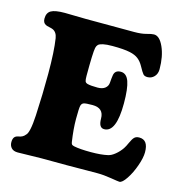

<svg xmlns="http://www.w3.org/2000/svg" viewBox="-109 -824 900 945"><g transform="rotate(15 340.5 -351.5)"><path d="M182.6 8.3Q161.1 8.3 122.3 9.5Q83.5 10.7 62.5 10.7Q40.5 10.7 29.8 -1Q19 -12.7 19 -30.3Q19 -46.9 25.4 -55.4Q31.7 -64 46.4 -66.4Q67.9 -69.8 79.1 -84.5Q96.7 -98.1 101.6 -189Q107.4 -298.3 107.4 -402.3Q107.4 -516.6 97.2 -581.1Q92.3 -610.8 71.3 -620.1Q64.9 -623 52.2 -625.5Q39.6 -627.9 34.7 -630.9Q19 -638.2 19 -660.2Q19 -689.5 39.1 -701.2Q59.1 -712.9 108.9 -712.9Q126 -712.9 162.6 -711.9Q199.2 -710.9 217.8 -710.9Q248.5 -710.9 340.6 -710.7Q432.6 -710.4 462.4 -710.4Q500.5 -710.4 524.4 -717.3Q548.3 -724.1 560.5 -724.1Q589.4 -724.1 610.1 -677.5Q630.9 -630.9 630.9 -565.4Q630.9 -542 616.9 -527.3Q603 -512.7 582.5 -512.7Q567.9 -512.7 560.8 -520.8Q553.7 -528.8 538.6 -556.6Q526.9 -578.1 510.7 -590.8Q494.6 -603.5 467.3 -609.4Q436 -616.2 377.9 -616.2Q347.2 -616.2 329.8 -612.3Q312.5 -608.4 306.2 -602.1Q299.8 -595.7 297.4 -585Q292 -558.6 292 -440.9Q292 -421.9 294.7 -414.3Q297.4 -406.7 307.6 -403.8Q324.2 -399.4 359.4 -399.4Q383.8 -399.4 397.5 -410.4Q411.1 -421.4 412.1 -439Q413.6 -460.9 416 -476.1Q419.9 -504.4 450.2 -504.4Q479.5 -504.4 492.2 -468.8Q504.9 -433.1 504.9 -357.9Q504.9 -210 443.4 -210Q415.5 -210 415.5 -256.3Q415.5 -310.1 357.9 -310.1Q323.7 -310.1 313.7 -306.6Q303.7 -303.2 300.3 -291Q296.9 -277.8 296.9 -223.1Q296.9 -171.9 306.6 -107.4Q308.1 -98.6 311.3 -95.5Q314.5 -92.3 323.7 -90.3Q353.5 -84 409.2 -84Q462.4 -84 495.6 -91.8Q511.7 -95.2 530.3 -110.4Q548.8 -125.5 562.5 -145.5Q569.8 -156.2 579.1 -177.2Q588.4 -198.2 597.2 -206.8Q606 -215.3 622.1 -215.3Q667.5 -215.3 667.5 -152.3Q667.5 -124 652.8 -82.5Q638.2 -41 617.7 -10.3Q597.2 20.5 583 20.5Q577.1 20.5 538.8 14.2Q500.5 7.8 467.3 7.8Q436 7.8 383.1 8.3Q330.1 8.8 311 8.8Q289.1 8.8 246.3 8.5Q203.6 8.3 182.6 8.3Z"/></g></svg>

Font: Cooper* ExtraBold
Style: Regular
Weight: 800
Designer: Owen Earl
Foundry: indestructible type*
Version: Version 0.001